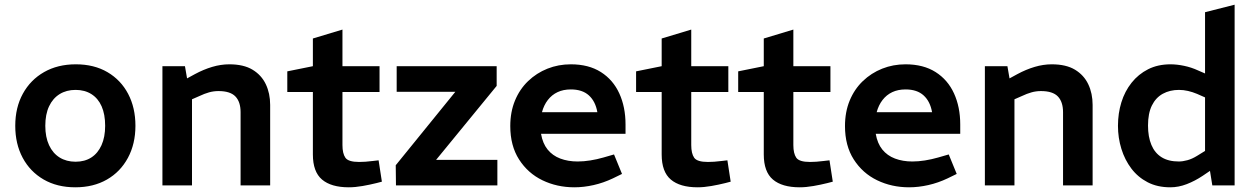

<svg xmlns="http://www.w3.org/2000/svg" viewBox="-20 -790 5350 818"><path d="M301 8Q223 8 165.5 -25.5Q108 -59 76.5 -118Q45 -177 45 -254Q45 -332 77.5 -391Q110 -450 168 -483Q226 -516 303 -516Q381 -516 438 -482.5Q495 -449 526 -390Q557 -331 557 -254Q557 -177 525 -117.5Q493 -58 435.5 -25Q378 8 301 8ZM302 -101Q341 -101 369 -119Q397 -137 412.5 -171.5Q428 -206 428 -254Q428 -303 413 -337Q398 -371 369.5 -389Q341 -407 302 -407Q263 -407 234 -389Q205 -371 189 -337Q173 -303 173 -254Q173 -206 189 -171.5Q205 -137 234 -119Q263 -101 302 -101Z M672 0V-508H768L777 -456L810 -474Q847 -494 884 -505Q921 -516 957 -516Q1018 -516 1056 -493Q1094 -470 1112.5 -431Q1131 -392 1131 -343V0H1005V-312Q1005 -356 983 -379Q961 -402 911 -402Q890 -402 870.5 -396.5Q851 -391 830 -381L798 -367V0Z M1466 8Q1391 8 1352 -25Q1313 -58 1313 -132V-398H1204V-486L1313 -508V-626L1439 -664V-508H1597V-398H1439V-172Q1439 -136 1451.5 -118Q1464 -100 1510 -100Q1523 -100 1537 -101Q1551 -102 1567 -104L1593 -107L1607 -16L1584 -10Q1556 -3 1524.5 2.5Q1493 8 1466 8Z M1667 0 1666 -86 1920 -399H1670V-508H2096V-424L1838 -109H2099V0Z M2427 8Q2353 8 2291 -22Q2229 -52 2191.5 -110.5Q2154 -169 2154 -253Q2154 -313 2174 -361.5Q2194 -410 2230 -444.5Q2266 -479 2312.5 -497.5Q2359 -516 2412 -516Q2488 -516 2540 -483Q2592 -450 2618.5 -392Q2645 -334 2645 -260V-220H2285Q2292 -179 2313 -153Q2334 -127 2367 -114.5Q2400 -102 2441 -102Q2467 -102 2495 -106.5Q2523 -111 2551 -119L2596 -132L2630 -49L2591 -30Q2551 -11 2509 -1.5Q2467 8 2427 8ZM2289 -312H2525Q2517 -358 2489 -383.5Q2461 -409 2412 -409Q2380 -409 2355.5 -397.5Q2331 -386 2314 -364Q2297 -342 2289 -312Z M2952 8Q2877 8 2838 -25Q2799 -58 2799 -132V-398H2690V-486L2799 -508V-626L2925 -664V-508H3083V-398H2925V-172Q2925 -136 2937.5 -118Q2950 -100 2996 -100Q3009 -100 3023 -101Q3037 -102 3053 -104L3079 -107L3093 -16L3070 -10Q3042 -3 3010.5 2.5Q2979 8 2952 8Z M3387 8Q3312 8 3273 -25Q3234 -58 3234 -132V-398H3125V-486L3234 -508V-626L3360 -664V-508H3518V-398H3360V-172Q3360 -136 3372.5 -118Q3385 -100 3431 -100Q3444 -100 3458 -101Q3472 -102 3488 -104L3514 -107L3528 -16L3505 -10Q3477 -3 3445.5 2.5Q3414 8 3387 8Z M3853 8Q3779 8 3717 -22Q3655 -52 3617.5 -110.5Q3580 -169 3580 -253Q3580 -313 3600 -361.5Q3620 -410 3656 -444.5Q3692 -479 3738.5 -497.5Q3785 -516 3838 -516Q3914 -516 3966 -483Q4018 -450 4044.5 -392Q4071 -334 4071 -260V-220H3711Q3718 -179 3739 -153Q3760 -127 3793 -114.5Q3826 -102 3867 -102Q3893 -102 3921 -106.5Q3949 -111 3977 -119L4022 -132L4056 -49L4017 -30Q3977 -11 3935 -1.5Q3893 8 3853 8ZM3715 -312H3951Q3943 -358 3915 -383.5Q3887 -409 3838 -409Q3806 -409 3781.5 -397.5Q3757 -386 3740 -364Q3723 -342 3715 -312Z M4176 0V-508H4272L4281 -456L4314 -474Q4351 -494 4388 -505Q4425 -516 4461 -516Q4522 -516 4560 -493Q4598 -470 4616.5 -431Q4635 -392 4635 -343V0H4509V-312Q4509 -356 4487 -379Q4465 -402 4415 -402Q4394 -402 4374.5 -396.5Q4355 -391 4334 -381L4302 -367V0Z M4966 8Q4911 8 4869.5 -13.5Q4828 -35 4800 -72Q4772 -109 4757.5 -156Q4743 -203 4743 -254Q4743 -307 4757.5 -354Q4772 -401 4801 -437.5Q4830 -474 4871.5 -495Q4913 -516 4967 -516Q4994 -516 5025 -509.5Q5056 -503 5084 -490L5114 -477V-738L5240 -770V0H5145L5135 -62L5104 -41Q5071 -19 5036 -5.5Q5001 8 4966 8ZM4871 -255Q4871 -207 4885.5 -172.5Q4900 -138 4929 -120Q4958 -102 5002 -102Q5019 -102 5039 -107.5Q5059 -113 5080 -126L5114 -147V-375L5080 -390Q5061 -398 5041.5 -402.5Q5022 -407 5003 -407Q4964 -407 4934 -390.5Q4904 -374 4887.5 -340.5Q4871 -307 4871 -255Z"/></svg>

Font: REM Medium Medium
Style: Regular
Weight: 500
Version: Version 1.005;gftools[0.9.28]